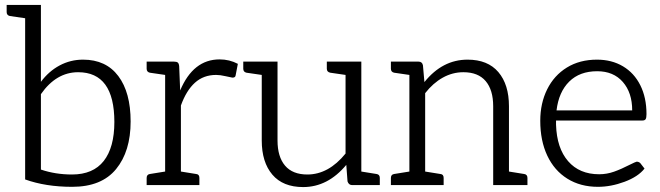

<svg xmlns="http://www.w3.org/2000/svg" viewBox="-20 -751 2679 779"><path d="M510 -258Q510 -137 451 -65Q392 7 273 7Q165 7 82 -23V-677L20 -686Q7 -689 7 -702V-731H146V-419Q178 -462 222 -485.5Q266 -509 317 -509Q410 -509 460 -442.5Q510 -376 510 -258ZM444 -256Q444 -458 297 -458Q208 -458 146 -369V-63Q205 -43 272 -43Q358 -43 401 -98Q444 -153 444 -256Z M945 -492 936 -445Q935 -436 923 -436Q916 -437 894.5 -442Q873 -447 857 -447Q806 -447 771 -415.5Q736 -384 714 -323V-55L776 -45Q789 -44 789 -29V0H575V-29Q575 -43 588 -45L650 -55V-447L588 -456Q575 -459 575 -472V-501H686Q697 -501 701.5 -497Q706 -493 707 -482L711 -384Q764 -510 871 -510Q911 -510 945 -492Z M1508 -45Q1521 -43 1521 -29V0H1409Q1395 0 1390 -15L1385 -82Q1310 8 1210 8Q1128 8 1085 -42.5Q1042 -93 1042 -181V-447L980 -456Q967 -459 967 -472V-501H1106V-181Q1106 -115 1136.5 -79Q1167 -43 1227 -43Q1313 -43 1382 -128V-447L1320 -456Q1306 -459 1306 -472V-501H1446V-55Z M2107 -45Q2120 -43 2120 -29V0H1981V-320Q1981 -386 1950.5 -422Q1920 -458 1860 -458Q1816 -458 1776.5 -436Q1737 -414 1705 -373V-55L1767 -45Q1780 -44 1780 -29V0H1566V-29Q1566 -43 1579 -45L1641 -55V-447L1579 -456Q1566 -459 1566 -472V-501H1678Q1693 -501 1696 -486L1702 -418Q1775 -509 1877 -509Q1959 -509 2002 -458.5Q2045 -408 2045 -320V-55Z M2172 -261Q2172 -332 2200 -388.5Q2228 -445 2280 -477Q2332 -509 2402 -509Q2462 -509 2507.5 -482Q2553 -455 2578 -405Q2603 -355 2603 -288Q2603 -273 2599.5 -267.5Q2596 -262 2586 -262H2236V-245Q2239 -150 2285 -97Q2331 -44 2411 -44Q2442 -44 2471.5 -54.5Q2501 -65 2536 -83Q2558 -94 2563 -95Q2572 -95 2578 -89L2595 -67Q2569 -34 2514 -13.5Q2459 7 2406 7Q2335 7 2282 -26Q2229 -59 2200.5 -119.5Q2172 -180 2172 -261ZM2545 -303Q2545 -375 2507 -418.5Q2469 -462 2403 -462Q2332 -462 2289.5 -420Q2247 -378 2238 -303Z"/></svg>

Font: Aleo Light
Style: Regular
Weight: 300
Designer: Alessio Laiso
Foundry: Alessio Laiso
Version: Version 2.000